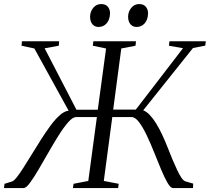

<svg xmlns="http://www.w3.org/2000/svg" viewBox="-37 -952 1062 972"><path d="M-17 0 -14 -21.5 24.5 -33.5Q33.5 -36.5 48.2 -55Q63 -73.5 81.5 -102.8Q100 -132 121 -166Q145.5 -206 170.2 -245Q195 -284 219.2 -316.8Q243.5 -349.5 266.8 -369.8Q290 -390 310.5 -391.5L137 -706.5L72 -720.5L74 -743H262.5L260.5 -720.5L189 -707.5L350 -396.5H458L500 -706.5L433 -720.5L435.5 -743H651.5L649 -720.5L577 -706.5L536 -397H650.5L889.5 -708L818 -720.5L821 -743H1005L1002 -721L940 -709L688 -393.5Q705 -387 721.2 -370Q737.5 -353 753.2 -327.5Q769 -302 783.8 -270.5Q798.5 -239 812.5 -203.5Q825 -171.5 837.2 -142.2Q849.5 -113 860.8 -89.5Q872 -66 882.2 -51.2Q892.5 -36.5 901.5 -34L941 -22.5L940 0H838.5Q826.5 0 811.5 -25.8Q796.5 -51.5 779.2 -92.5Q762 -133.5 743.8 -179.5Q725.5 -225.5 706 -266.5Q686.5 -307.5 667 -333.5Q647.5 -359.5 628 -359.5H531.5L488.5 -36L564 -21.5L561 0H332L335.5 -21.5L410 -36L453.5 -359.5H348.5Q331.5 -359.5 308.5 -333.5Q285.5 -307.5 259.8 -266.5Q234 -225.5 207.8 -179.5Q181.5 -133.5 157.5 -92.5Q133.5 -51.5 114.2 -25.8Q95 0 82.5 0ZM461.5 -815.5Q443 -815.5 431 -829.2Q419 -843 419 -868Q419.5 -893.5 435.2 -912.5Q451 -931.5 475.5 -931.5Q497.5 -931.5 508.8 -918Q520 -904.5 520 -885.5Q519.5 -853 503.2 -834.2Q487 -815.5 461.5 -815.5ZM654 -815.5Q635.5 -815.5 623.5 -829.2Q611.5 -843 611.5 -868Q612 -893.5 627.8 -912.5Q643.5 -931.5 668 -931.5Q689.5 -931.5 701 -918Q712.5 -904.5 712.5 -885.5Q712 -853 695.8 -834.2Q679.5 -815.5 654 -815.5Z"/></svg>

Font: Merriweather 120pt Light
Style: Italic
Weight: 300
Italic angle: -7.8°
Version: Version 2.101